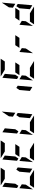

<svg xmlns="http://www.w3.org/2000/svg" viewBox="2336 -3376 1040 5752"><g transform="rotate(-90 2856.0 -500.0)"><path d="M94 -438 211 -367 200 -247 59 -34V-41ZM650 -531 716 -490 678 -52 560 -124 588 -438ZM166 -469 100 -510 138 -948 256 -876 228 -562ZM437 -124 639 -1Q638 -1 635.5 -0.5Q633 0 632 0H107L190 -124ZM379 -876 177 -999Q178 -999 180.5 -999.5Q183 -1000 184 -1000H709L626 -876Z M910 -438 1027 -367 1016 -247 875 -34V-41ZM1333 -438H1033L1115 -562H1415ZM982 -469 916 -510 954 -948 1072 -876 1044 -562ZM1253 -124 1455 -1Q1454 -1 1451.5 -0.5Q1449 0 1448 0H923L1006 -124ZM1195 -876 993 -999Q994 -999 996.5 -999.5Q999 -1000 1000 -1000H1525L1442 -876Z M1726 -438 1843 -367 1832 -247 1691 -34V-41ZM2282 -531 2348 -490 2310 -52 2192 -124 2220 -438ZM1798 -469 1732 -510 1770 -948 1888 -876 1860 -562ZM2237 -633 2248 -753 2389 -966V-959L2354 -562ZM2069 -124 2271 -1Q2270 -1 2267.5 -0.5Q2265 0 2264 0H1739L1822 -124Z M3098 -531 3164 -490 3126 -52 3008 -124 3036 -438Z M3358 -438 3475 -367 3464 -247 3323 -34V-41ZM3781 -438H3481L3563 -562H3863ZM3430 -469 3364 -510 3402 -948 3520 -876 3492 -562ZM3701 -124 3903 -1Q3902 -1 3899.5 -0.5Q3897 0 3896 0H3371L3454 -124ZM3643 -876 3441 -999Q3442 -999 3444.5 -999.5Q3447 -1000 3448 -1000H3973L3890 -876Z M4174 -438 4291 -367 4280 -247 4139 -34V-41ZM4597 -438H4297L4379 -562H4679Z M4990 -438 5107 -367 5096 -247 4955 -34V-41ZM5546 -531 5612 -490 5574 -52 5456 -124 5484 -438ZM5413 -438H5113L5195 -562H5495ZM5501 -633 5512 -753 5653 -966V-959L5618 -562ZM5333 -124 5535 -1Q5534 -1 5531.5 -0.5Q5529 0 5528 0H5003L5086 -124Z"/></g></svg>

Font: DSEG7 Modern Mini
Style: Bold Italic
Weight: 700
Italic angle: -5°
Designer: Keshikan(Twitter:@keshinomi_88pro)
Version: Version 0.46